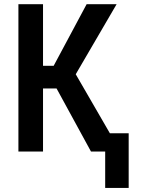

<svg xmlns="http://www.w3.org/2000/svg" viewBox="-20 -731 681 926"><path d="M187.5 -710.9V0H68.8V-710.9ZM542.5 -710.9 305.2 -304.2H153.3L136.2 -413.6H238.8L397.9 -710.9ZM418.9 0 242.2 -323.7 318.4 -419.4 561 0ZM600.6 -88.4V175.3H487.3V-88.4Z"/></svg>

Font: Roboto Condensed Medium
Style: Regular
Weight: 500
Designer: Christian Robertson
Foundry: Google
Version: Version 3.0